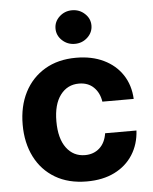

<svg xmlns="http://www.w3.org/2000/svg" viewBox="-54 -815 696 871"><g transform="rotate(-5 293.5 -379.5)"><path d="M306.8 10.7Q223 10.7 162.8 -25Q102.6 -60.7 70.5 -124.3Q38.4 -187.9 38.4 -270.6Q38.4 -354.4 70.8 -417.8Q103.3 -481.2 163.4 -516.9Q223.4 -552.6 306.1 -552.6Q377.5 -552.6 431.3 -526.6Q485.1 -500.7 516.2 -453.8Q547.2 -407 550.4 -343.8H407.7Q401.6 -384.6 375.9 -409.6Q350.1 -434.7 308.6 -434.7Q256 -434.7 224.1 -392.4Q192.1 -350.1 192.1 -272.7Q192.1 -194.6 223.9 -151.8Q255.7 -109 308.6 -109Q347.7 -109 374.3 -132.6Q400.9 -156.2 407.7 -199.9H550.4Q546.9 -137.4 516.5 -89.8Q486.2 -42.3 432.9 -15.8Q379.6 10.7 306.8 10.7ZM306.5 -615.8Q273.1 -615.8 248.9 -638.3Q224.8 -660.9 224.8 -692.5Q224.8 -724.1 248.9 -746.4Q273.1 -768.8 306.5 -768.8Q340.2 -768.8 364.3 -746.4Q388.5 -724.1 388.5 -692.5Q388.5 -660.9 364.3 -638.3Q340.2 -615.8 306.5 -615.8Z"/></g></svg>

Font: Inter Zeller
Style: Bold
Weight: 700
Designer: Rasmus Andersson; Joe Bland
Foundry: zeller
Version: Version 3.015;git-dec3a8cb1